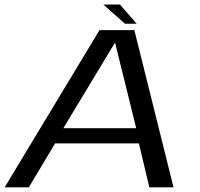

<svg xmlns="http://www.w3.org/2000/svg" viewBox="-34 -806 860 826"><path d="M-14 0 394 -676.5H544L712.5 0H608.5L563.5 -189H203L90 0ZM238.5 -254.5H552L461.5 -620.5H459.5ZM503.5 -704 410.5 -786.5H482L554 -704Z"/></svg>

Font: Anybody ExtraExpanded Regular
Style: Italic
Weight: 400
Width: 8
Italic angle: -10°
Designer: Tyler Finck
Foundry: Etcetera Type Company
Version: Version 1.010; ttfautohint (v1.8.3) -l 8 -r 50 -G 200 -x 14 